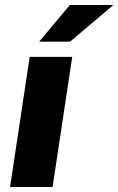

<svg xmlns="http://www.w3.org/2000/svg" viewBox="-20 -743 470 763"><path d="M20 0 98 -517H267L189 0ZM257.5 -723H430.5L258.5 -577.5H135.5Z"/></svg>

Font: Public Sans ExtraBold
Style: Italic
Weight: 800
Italic angle: -8°
Designer: The Public Sans project authors (U.S. Web Design System). Libre Franklin designed by Pablo Impallari and Rodrigo Fuenzal
Version: Version 1.007; ttfautohint (v1.8.1) -l 8 -r 50 -G 200 -x 14 